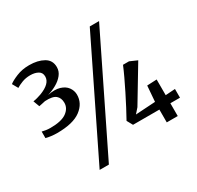

<svg xmlns="http://www.w3.org/2000/svg" viewBox="-179 -1025 1322 1287"><g transform="rotate(-30 482.0 -382.0)"><path d="M116.5 -305Q95 -305 71.2 -308Q47.5 -311 32 -315.5V-366Q44.5 -362.5 61.5 -360Q78.5 -357.5 96 -357.5Q181 -357.5 220.8 -386Q260.5 -414.5 260.5 -457.5Q260.5 -495 236.8 -515Q213 -535 153 -531.5Q145.5 -529.5 128 -526Q110.5 -522.5 103.5 -521L85.5 -569Q101 -571 117 -575.5Q133 -580 147.5 -585Q237.5 -618.5 237.5 -674Q237.5 -704.5 213.2 -718Q189 -731.5 153.5 -731.5Q118.5 -731.5 89.5 -720.2Q60.5 -709 43 -697.5L18.5 -741Q38 -757 82.2 -775.2Q126.5 -793.5 181 -793.5Q247.5 -793.5 292 -768.2Q336.5 -743 336.5 -689.5Q336.5 -657 315.5 -630.8Q294.5 -604.5 261.2 -585.8Q228 -567 191.5 -556.5Q248.5 -568 285.8 -556.8Q323 -545.5 341.8 -519.8Q360.5 -494 361 -463Q361.5 -395 301.5 -350Q241.5 -305 116.5 -305ZM663.5 -815H735.5L311.5 51H240ZM789 0V-99H585L560.5 -143.5Q580.5 -179 603.5 -223Q626.5 -267 649.8 -313.5Q673 -360 693.5 -403.5Q714 -447 728 -481H774.5L831.5 -456L669.5 -186.5L636.5 -149L789.5 -158.5L799 -279.5L874 -283V-161.5L948.5 -166.5V-99H874V0Z"/></g></svg>

Font: Merriweather
Style: Regular
Weight: 400
Designer: Eben Sorkin
Foundry: Eben Sorkin
Version: Version 2.100; ttfautohint (v1.7.19-72a1) -l 8 -r 50 -G 200 